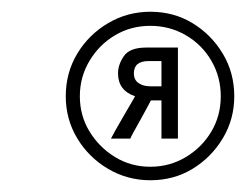

<svg xmlns="http://www.w3.org/2000/svg" viewBox="-20 -732 419 327"><path d="M236 -425Q197 -425 164 -444.5Q131 -464 111.5 -496.5Q92 -529 92 -568Q92 -608 111.5 -640.5Q131 -673 164 -692.5Q197 -712 236 -712Q276 -712 308 -692.5Q340 -673 359.5 -640.5Q379 -608 379 -568Q379 -529 359.5 -496.5Q340 -464 308 -444.5Q276 -425 236 -425ZM169 -496Q170 -498 176 -509Q182 -520 190 -533.5Q198 -547 204 -557.5Q210 -568 210 -568Q181 -578 181 -607Q181 -622 191 -636.5Q201 -651 229 -651H283V-496H255V-561H237Q237 -561 232 -551.5Q227 -542 220 -529.5Q213 -517 207.5 -507Q202 -497 202 -496ZM236 -448Q269 -448 296.5 -464.5Q324 -481 340 -508Q356 -535 356 -568Q356 -601 340 -628.5Q324 -656 296.5 -672Q269 -688 236 -688Q203 -688 176 -672Q149 -656 132.5 -628.5Q116 -601 116 -568Q116 -535 132.5 -508Q149 -481 176 -464.5Q203 -448 236 -448ZM236 -585H255V-628H233Q208 -628 208 -607Q208 -596 216 -590.5Q224 -585 236 -585Z"/></svg>

Font: Rethink Sans Medium
Style: Italic
Weight: 500
Italic angle: -10°
Designer: The Rethink Sans project authors (Hans Thiessen). DM Sans designed by Colophon Foundry.
Foundry: Rethink Communications LLC
Version: Version 1.001